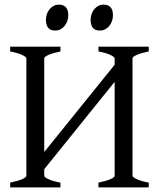

<svg xmlns="http://www.w3.org/2000/svg" viewBox="-20 -819 704 839"><path d="M24.4 0V-21Q57.6 -27.8 76.4 -35.9Q95.2 -43.9 95.2 -50.8V-564Q95.2 -569.8 77.4 -578.6Q59.6 -587.4 24.4 -594.2V-615.2H244.1V-594.2Q210.9 -587.4 192.1 -579.1Q173.3 -570.8 173.3 -564V-154.8L481 -536.1V-564Q481 -569.8 463.1 -578.6Q445.3 -587.4 410.2 -594.2V-615.2H629.9V-594.2Q596.7 -587.4 577.9 -579.1Q559.1 -570.8 559.1 -564V-50.8Q559.1 -44.9 576.9 -36.4Q594.7 -27.8 629.9 -21V0H410.2V-21Q443.4 -27.8 462.2 -35.9Q481 -43.9 481 -50.8V-461.4L173.3 -79.6V-50.8Q173.3 -44.9 190.9 -36.4Q208.5 -27.8 244.1 -21V0ZM473.6 -752.4Q473.6 -738.8 469.2 -726.6Q464.8 -714.4 457.3 -705.3Q449.7 -696.3 439.5 -690.9Q429.2 -685.5 417 -685.5Q395 -685.5 385.5 -697.8Q376 -710 376 -732.4Q376 -746.1 380.4 -758.3Q384.8 -770.5 392.6 -779.5Q400.4 -788.6 410.4 -793.7Q420.4 -798.8 432.1 -798.8Q473.6 -798.8 473.6 -752.4ZM278.3 -752.4Q278.3 -738.8 273.9 -726.6Q269.5 -714.4 262 -705.3Q254.4 -696.3 244.1 -690.9Q233.9 -685.5 221.7 -685.5Q199.7 -685.5 190.2 -697.8Q180.7 -710 180.7 -732.4Q180.7 -746.1 185.1 -758.3Q189.5 -770.5 197.3 -779.5Q205.1 -788.6 215.1 -793.7Q225.1 -798.8 236.8 -798.8Q278.3 -798.8 278.3 -752.4Z"/></svg>

Font: Gentium Plus Cyr
Style: Regular
Weight: 400
Designer: J. Victor Gaultney, Annie Olsen, Iska Routamaa, Becca Hirsbrunner
Foundry: SIL International
Version: Version 5.000